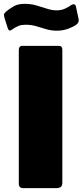

<svg xmlns="http://www.w3.org/2000/svg" viewBox="-46 -981 430 1001"><path d="M261 -742Q279 -742 279 -721V-29Q279 -13 271 -6.5Q263 0 246 0H79Q63 0 57.5 -6Q52 -12 52 -25V-719Q52 -742 71 -742ZM350 -851Q334 -840 307.5 -830.5Q281 -821 250 -821Q221 -821 194.5 -829Q168 -837 142.5 -844.5Q117 -852 88 -852Q67 -852 52 -846.5Q37 -841 17 -827Q9 -821 3.5 -822Q-2 -823 -6 -835L-23 -889Q-25 -897 -25.5 -903.5Q-26 -910 -15 -920Q4 -936 26 -948.5Q48 -961 83 -961Q115 -961 144 -952.5Q173 -944 199.5 -935.5Q226 -927 249 -927Q273 -927 293 -936Q313 -945 326 -955Q334 -960 341 -958.5Q348 -957 350 -946L364 -881Q368 -864 350 -851Z"/></svg>

Font: Libre Franklin Black
Style: Regular
Weight: 900
Designer: Pablo Impallari, Rodrigo Fuenzalida, Nhung Nguyen
Foundry: Impallari Type
Version: Version 3.000